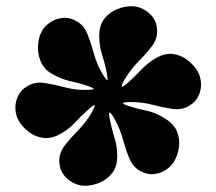

<svg xmlns="http://www.w3.org/2000/svg" viewBox="-20 -830 699 620"><path d="M396 -487.5Q425.5 -478 453.5 -472.5Q481.5 -467 512 -448Q542 -429.5 551.8 -404.8Q561.5 -380 557.8 -354.5Q554 -329 542.5 -309Q533.5 -293.5 516 -281.8Q498.5 -270 476.2 -267.8Q454 -265.5 431.5 -278.5Q408.5 -292 397.2 -319.5Q386 -347 377 -380Q368 -413 351.5 -443Q342 -461 335.5 -466Q329 -471 335.5 -440Q341.5 -411 350 -384Q358.5 -357 358.5 -326Q358.5 -291.5 341.8 -270.5Q325 -249.5 300.8 -239.8Q276.5 -230 253.5 -230Q235.5 -230 216.5 -239.5Q197.5 -249 184.5 -267Q171.5 -285 171.5 -311Q171.5 -338 190.2 -361.8Q209 -385.5 233.5 -410.5Q258 -435.5 275.5 -465.5Q287 -486 285.8 -489.8Q284.5 -493.5 267 -478Q243.5 -457.5 223.8 -435.8Q204 -414 176 -398Q146 -381 119.2 -384.8Q92.5 -388.5 72 -404.8Q51.5 -421 40 -441Q31 -456.5 29.8 -477.8Q28.5 -499 37.8 -519.2Q47 -539.5 69.5 -552.5Q94.5 -567 126 -561.8Q157.5 -556.5 193 -547.2Q228.5 -538 265 -540Q285.5 -541 282.5 -543.8Q279.5 -546.5 266 -551.5Q236 -562 207.8 -567.8Q179.5 -573.5 147 -592Q122 -606.5 111.5 -631.5Q101 -656.5 102.8 -683.8Q104.5 -711 116 -731Q125 -746.5 142.8 -758.2Q160.5 -770 182.8 -772.2Q205 -774.5 227.5 -761.5Q252 -747.5 263.2 -718Q274.5 -688.5 284.2 -653.5Q294 -618.5 313 -588Q320 -577 324.8 -571.8Q329.5 -566.5 325.5 -589Q320 -622 310.2 -651.2Q300.5 -680.5 300.5 -714Q300.5 -748.5 317.2 -769.8Q334 -791 358.2 -800.5Q382.5 -810 405.5 -810Q423.5 -810 442.5 -800.5Q461.5 -791 474.5 -773Q487.5 -755 487.5 -729Q487.5 -703 470 -680Q452.5 -657 429 -633.5Q405.5 -610 387.5 -581.5Q373.5 -560 373 -552.2Q372.5 -544.5 395 -564.5Q417.5 -585 437 -605.8Q456.5 -626.5 483 -642Q513 -659.5 539.5 -655.5Q566 -651.5 586.5 -635.2Q607 -619 618.5 -599Q627.5 -583.5 629 -562.2Q630.5 -541 621.2 -520.8Q612 -500.5 589.5 -487.5Q566 -474 536 -478.5Q506 -483 472.2 -491.8Q438.5 -500.5 403.5 -500.5Q355.5 -500.5 396 -487.5Z"/></svg>

Font: Besley* Condensed Fatface
Style: Italic
Weight: 900
Width: 3
Italic angle: -13°
Designer: Owen Earl
Foundry: indestructible type*
Version: Version 3.000; ttfautohint (v1.8.3)